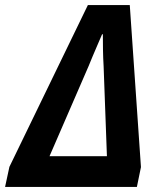

<svg xmlns="http://www.w3.org/2000/svg" viewBox="-71 -736 630 756"><path d="M-51 0 -34 -79 275 -716H440L484 -78L468 0ZM124 -121H350L337 -475Q335 -507 334.5 -540Q334 -573 334 -601H331Q324 -585 313.5 -560.5Q303 -536 293 -512.5Q283 -489 278 -476Z"/></svg>

Font: Noto Sans Condensed
Style: Bold Italic
Weight: 700
Width: 3
Italic angle: -12°
Designer: Monotype Design Team
Foundry: Monotype Imaging Inc.
Version: Version 2.013; ttfautohint (v1.8.4.7-5d5b)